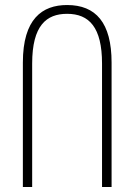

<svg xmlns="http://www.w3.org/2000/svg" viewBox="-20 -744 534 764"><path d="M71 0H108V-491C108 -643 165 -689 247 -689C335 -689 386 -635 386 -491V0H424V-495C424 -654 361 -724 247 -724C148 -724 71 -669 71 -495Z"/></svg>

Font: Noto Sans Armenian ExtraCondensed ExtraLight
Style: Regular
Weight: 200
Width: 2
Designer: Monotype Design Team
Foundry: Monotype Imaging Inc.
Version: Version 2.008